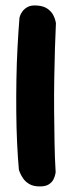

<svg xmlns="http://www.w3.org/2000/svg" viewBox="-20 -670 259 690"><path d="M123 0Q100 0 85.5 -8.5Q71 -17 63 -29Q55 -41 51.5 -50Q48 -59 48 -59Q44 -102 41.5 -155.5Q39 -209 38.5 -267.5Q38 -326 39 -385Q40 -444 43 -500.5Q46 -557 50 -606Q50 -606 52 -613Q54 -620 61 -629.5Q68 -639 80.5 -645.5Q93 -652 115 -650Q138 -648 151.5 -638Q165 -628 171 -616.5Q177 -605 179 -596Q181 -587 181 -587Q179 -548 177.5 -497Q176 -446 175 -389Q174 -332 174.5 -272.5Q175 -213 176 -156.5Q177 -100 180 -51Q180 -51 178.5 -43Q177 -35 172 -25Q167 -15 155.5 -7.5Q144 0 123 0Z"/></svg>

Font: Sour Gummy Black SemiBold
Style: Regular
Weight: 600
Version: Version 1.000